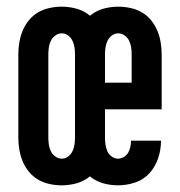

<svg xmlns="http://www.w3.org/2000/svg" viewBox="-20 -548 540 576"><path d="M165 8Q147 8 128.5 4Q110 0 94.5 -9Q79 -18 67 -32.5Q55 -47 48 -64Q41 -81 38 -99Q35 -117 35 -135V-385Q35 -403 38 -421Q41 -439 48 -456Q55 -473 67 -487.5Q79 -502 94.5 -511Q110 -520 128.5 -524Q147 -528 165 -528Q183 -528 201.5 -524Q220 -520 235.5 -511Q251 -502 263 -487.5Q275 -473 282.5 -456Q290 -439 292.5 -421Q295 -403 295 -385V-135Q295 -117 292.5 -99Q290 -81 282.5 -64Q275 -47 263 -32.5Q251 -18 235.5 -9Q220 0 201.5 4Q183 8 165 8ZM165 -72Q176 -72 184.5 -78.5Q193 -85 197.5 -94.5Q202 -104 203.5 -114.5Q205 -125 205 -135V-385Q205 -395 203.5 -405.5Q202 -416 197.5 -425.5Q193 -435 184.5 -441.5Q176 -448 165 -448Q155 -448 146 -441.5Q137 -435 132.5 -425.5Q128 -416 126.5 -405.5Q125 -395 125 -385V-135Q125 -125 126.5 -114.5Q128 -104 132.5 -94.5Q137 -85 146 -78.5Q155 -72 165 -72ZM334 8Q316 8 298 4Q280 0 264 -9Q248 -18 236.5 -32.5Q225 -47 217.5 -64Q210 -81 207.5 -99Q205 -117 205 -135V-385Q205 -403 207.5 -421Q210 -439 217.5 -456Q225 -473 237 -487.5Q249 -502 264.5 -511Q280 -520 298.5 -524Q317 -528 335 -528Q353 -528 371.5 -524Q390 -520 405.5 -511Q421 -502 433 -487.5Q445 -473 452 -456Q459 -439 462 -421Q465 -403 465 -385V-220H295V-135Q295 -125 296.5 -114.5Q298 -104 302 -94.5Q306 -85 315 -78.5Q324 -72 334 -72Q343 -72 351.5 -77Q360 -82 364.5 -90Q369 -98 371 -107Q373 -116 373 -125V-126H463V-125Q463 -99 454.5 -73.5Q446 -48 428.5 -28.5Q411 -9 385.5 -0.5Q360 8 334 8ZM375 -300V-385Q375 -395 373.5 -405.5Q372 -416 367.5 -425.5Q363 -435 354 -441.5Q345 -448 335 -448Q324 -448 315.5 -441.5Q307 -435 302.5 -425.5Q298 -416 296.5 -405.5Q295 -395 295 -385V-300Z"/></svg>

Font: Iosevka SS10 Medium
Style: Regular
Weight: 500
Monospace: yes
Designer: Belleve Invis
Foundry: Belleve Invis
Version: Version 28.0.6; ttfautohint (v1.8.4)